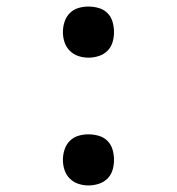

<svg xmlns="http://www.w3.org/2000/svg" viewBox="-20 -558 540 586"><path d="M250 -382Q266 -382 281.5 -387Q297 -392 308 -403Q319 -414 323.5 -429Q328 -444 328 -460Q328 -476 323.5 -491.5Q319 -507 308 -518Q297 -529 281.5 -533.5Q266 -538 250 -538Q234 -538 219 -533.5Q204 -529 193 -518Q182 -507 177 -491.5Q172 -476 172 -460Q172 -444 177 -429Q182 -414 193 -403Q204 -392 219 -387Q234 -382 250 -382ZM250 8Q266 8 281.5 3Q297 -2 308 -13Q319 -24 323.5 -39Q328 -54 328 -70Q328 -86 323.5 -101.5Q319 -117 308 -128Q297 -139 281.5 -143.5Q266 -148 250 -148Q234 -148 219 -143.5Q204 -139 193 -128Q182 -117 177 -101.5Q172 -86 172 -70Q172 -54 177 -39Q182 -24 193 -13Q204 -2 219 3Q234 8 250 8Z"/></svg>

Font: Iosevka SS09
Style: Regular
Weight: 400
Monospace: yes
Designer: Belleve Invis
Foundry: Belleve Invis
Version: Version 5.2.1; ttfautohint (v1.8.3)